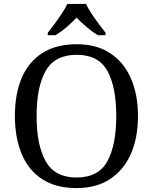

<svg xmlns="http://www.w3.org/2000/svg" viewBox="-20 -951 782 981"><path d="M371 10Q265 10 195 -36Q125 -82 90.5 -165Q56 -248 56 -359Q56 -470 90.5 -552Q125 -634 195.5 -679.5Q266 -725 372 -725Q473 -725 542.5 -679.5Q612 -634 648.5 -551.5Q685 -469 685 -358Q685 -247 648.5 -164.5Q612 -82 542 -36Q472 10 371 10ZM371 -44Q483 -44 528.5 -127Q574 -210 574 -358Q574 -507 528.5 -589Q483 -671 372 -671Q260 -671 213.5 -589Q167 -507 167 -358Q167 -210 213.5 -127Q260 -44 371 -44ZM224 -784Q240 -803 259 -829Q278 -855 296 -882Q314 -909 324 -931H419Q430 -909 447.5 -882Q465 -855 484.5 -829Q504 -803 519 -784V-771H480Q452 -788 423 -812.5Q394 -837 371 -861Q349 -837 320.5 -812.5Q292 -788 263 -771H224Z"/></svg>

Font: Noto Serif Grantha
Style: Regular
Weight: 400
Designer: Monotype Design Team
Foundry: Monotype Imaging Inc.
Version: Version 2.004; ttfautohint (v1.8.4.7-5d5b)